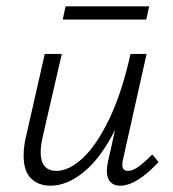

<svg xmlns="http://www.w3.org/2000/svg" viewBox="-20 -584 549 609"><path d="M444 -522H179L188 -564H453ZM483 -70Q413 5 361 5Q341 5 330 -7Q319 -19 319 -42Q319 -54 322 -69L345 -172Q300 -83 246.5 -39Q193 5 140 5Q102 5 78.5 -18Q55 -41 55 -90Q55 -121 63 -153L122 -413H176L117 -157Q109 -123 109 -102Q109 -42 159 -42Q199 -42 243 -83Q287 -124 327 -207.5Q367 -291 394 -413H445L371 -82Q368 -70 368 -61Q368 -42 386 -42Q401 -42 419 -55Q437 -68 463 -94Z"/></svg>

Font: Ysabeau Infant Semilight
Style: Italic
Weight: 300
Italic angle: -12°
Designer: Christian Thalmann (Catharsis Fonts)
Version: Version 0.003